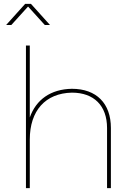

<svg xmlns="http://www.w3.org/2000/svg" viewBox="-20 -979 690 999"><path d="M213 -849H240L141 -959H111L12 -849H39L126 -945ZM354 -517C244 -515 168 -461 135 -368V-742H115V0H135V-253C135 -403 216 -494 354 -497C469 -497 537 -429 537 -313V0H557V-313C557 -441 482 -517 354 -517Z"/></svg>

Font: Montserrat Thin
Style: Regular
Weight: 250
Designer: Julieta Ulanovsky
Foundry: Julieta Ulanovsky
Version: Version 4.000